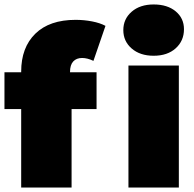

<svg xmlns="http://www.w3.org/2000/svg" viewBox="-20 -841 872 861"><path d="M294 -517H413V-352H301V0H75V-352H0V-517H75V-520Q75 -628 138.5 -690Q202 -752 319 -752Q357 -752 393 -745Q429 -738 453 -725L399 -568Q372 -581 348 -581Q323 -581 308.5 -565.5Q294 -550 294 -518ZM556 -547H782V0H556ZM533 -706Q533 -756 570.5 -788.5Q608 -821 669 -821Q731 -821 768 -790Q805 -759 805 -710Q805 -658 768 -624.5Q731 -591 669 -591Q608 -591 570.5 -623.5Q533 -656 533 -706Z"/></svg>

Font: CMG Sans Black
Style: Regular
Weight: 900
Designer: Julieta Ulanovsky
Foundry: Julieta Ulanovsky
Version: Version 7.200